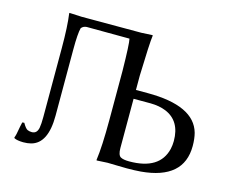

<svg xmlns="http://www.w3.org/2000/svg" viewBox="-94 -780 1105 922"><g transform="rotate(15 458.5 -319.0)"><path d="M547.9 -329.1V-84Q547.9 -49.8 562 -41Q575.7 -33.2 605 -33.2Q756.3 -33.2 782.7 -143.1Q787.1 -162.6 787.1 -183.1Q787.1 -283.2 708.5 -315.4Q675.8 -328.6 632.8 -329.1ZM205.1 -645H502L557.1 -647.9L558.1 -645Q552.7 -607.9 547.9 -444.8V-373H606Q838.4 -373 873.5 -247.6Q880.9 -219.7 880.9 -183.1Q880.9 -18.6 671.9 -0.5Q640.6 2 603 2Q584 2 549.8 1Q520.5 0 506.8 0L453.1 2.9L452.1 0Q461.9 -68.4 461.9 -200.2V-444.8Q460 -580.1 454.1 -603L241.2 -604Q224.6 -603 214.8 -590.8Q207 -563 207 -481.9V-153.8Q207 -15.1 127.9 5.4Q111.3 9.8 89.8 9.8Q59.1 9.3 44.9 2L43 -2Q48.3 -10.7 56.2 -59.6Q58.6 -72.3 61 -81.1L70.8 -82Q85 -57.1 95.2 -52.2Q105 -47.9 117.2 -47.9Q142.6 -47.9 148.4 -78.6Q151.9 -97.2 151.9 -132.8V-475.1Q151.9 -582.5 143.1 -645L144 -647.9Q145.5 -647.9 205.1 -645Z"/></g></svg>

Font: Linux Biolinum O
Style: Regular
Weight: 400
Designer: Philipp H. Poll
Foundry: Philipp H. Poll
Version: Version 1.0.4